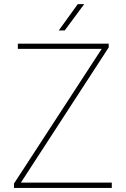

<svg xmlns="http://www.w3.org/2000/svg" viewBox="-20 -926 621 946"><path d="M395 -905.8 298.8 -775.9H269.5L363.3 -905.8ZM83 -26.4H530.8V0H48.8V-21.5L481 -685.1H67.9V-710.9H515.6V-692.4Z"/></svg>

Font: Robert Sans Thin
Style: Regular
Weight: 100
Designer: Christian Robertson (extended by Adam Twardoch)
Foundry: Google
Version: Version 12.135;April 2, 2019;FontCreator 11.5.0.2425 64-bit;